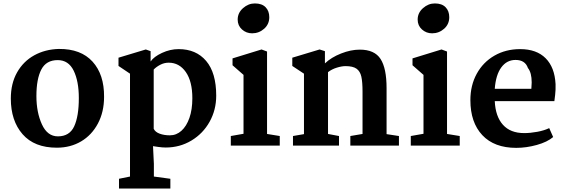

<svg xmlns="http://www.w3.org/2000/svg" viewBox="-20 -848 3300 1118"><path d="M586 -284Q586 -196 550 -128.5Q514 -61 452 -24.5Q390 12 311 12Q180 12 111.5 -66.5Q43 -145 43 -274Q43 -362 79.5 -426.5Q116 -491 179.5 -526Q243 -561 323 -563Q451 -564 519 -489Q587 -414 586 -284ZM192 -289Q192 -194 224 -124Q256 -54 317 -54Q385 -54 412 -112.5Q439 -171 439 -277Q439 -375 409 -436.5Q379 -498 316 -498Q249 -498 220.5 -443Q192 -388 192 -289Z M1239 -291Q1239 -208 1200.5 -139Q1162 -70 1094.5 -29.5Q1027 11 945 11Q926 11 901 7.5Q876 4 871 3L876 106V180L972 193V250H673V193L737 180V-419L670 -464V-512L829 -560L857 -550V-490Q876 -518 923.5 -540Q971 -562 1020 -562Q1122 -562 1180.5 -493Q1239 -424 1239 -291ZM875 -443V-98Q884 -79 910 -69.5Q936 -60 969 -60Q1007 -60 1036.5 -86.5Q1066 -113 1083 -161.5Q1100 -210 1100 -276Q1100 -374 1062 -428.5Q1024 -483 962 -483Q936 -483 912.5 -470.5Q889 -458 875 -443Z M1548 -748Q1548 -707 1518 -680.5Q1488 -654 1448 -654Q1414 -654 1389 -676.5Q1364 -699 1364 -734Q1364 -773 1395 -800.5Q1426 -828 1464 -828Q1505 -828 1526.5 -806Q1548 -784 1548 -748ZM1535 -548V-68L1609 -56V0H1324V-56L1398 -69V-412L1334 -468V-508L1503 -560Z M1750 -67V-419L1682 -464V-512L1841 -560L1872 -550V-479Q1909 -514 1966 -536.5Q2023 -559 2075 -559Q2161 -559 2196 -504.5Q2231 -450 2231 -335V-67L2303 -56V0H2020V-56L2091 -68V-314Q2091 -371 2084 -402Q2077 -433 2056 -448Q2035 -463 1992 -463Q1970 -463 1941 -454Q1912 -445 1890 -428V-68L1954 -56V0H1686V-56Z M2596 -748Q2596 -707 2566 -680.5Q2536 -654 2496 -654Q2462 -654 2437 -676.5Q2412 -699 2412 -734Q2412 -773 2443 -800.5Q2474 -828 2512 -828Q2553 -828 2574.5 -806Q2596 -784 2596 -748ZM2583 -548V-68L2657 -56V0H2372V-56L2446 -69V-412L2382 -468V-508L2551 -560Z M3215 -358Q3216 -324 3212.5 -295Q3209 -266 3208 -259H2861Q2865 -170 2908.5 -121.5Q2952 -73 3032 -73Q3068 -73 3108.5 -80.5Q3149 -88 3178 -102L3201 -50Q3167 -21 3106 -4Q3045 13 2986 13Q2858 13 2788.5 -61Q2719 -135 2719 -265Q2719 -351 2756 -418.5Q2793 -486 2859 -524Q2925 -562 3009 -562Q3104 -562 3157 -509Q3210 -456 3215 -358ZM2861 -331H3074Q3076 -355 3076 -368Q3076 -425 3054 -452Q3038 -499 2982 -499Q2931 -499 2899 -455.5Q2867 -412 2861 -331Z"/></svg>

Font: Martel ExtraBold
Style: Regular
Weight: 800
Designer: Dan Reynolds
Foundry: Dan Reynolds
Version: Version 1.001; ttfautohint (v1.1) -l 5 -r 5 -G 72 -x 0 -D la